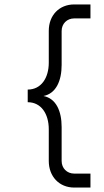

<svg xmlns="http://www.w3.org/2000/svg" viewBox="-20 -736 469 866"><path d="M315 110H388V47H315C282 47 258 23 258 -10V-163C258 -235 233 -292 176 -303C233 -314 258 -372 258 -443V-596C258 -629 282 -653 315 -653H388V-716H315C247 -716 200 -667 200 -597V-453C200 -385 166 -332 105 -332V-275C166 -275 200 -222 200 -153V-10C200 60 247 110 315 110Z"/></svg>

Font: Uncut Sans Book
Style: Regular
Weight: 350
Designer: Kasper Nordkvist
Foundry: UNCUT.wtf
Version: Version 1.304;Glyphs 3.2 (3246)